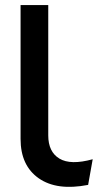

<svg xmlns="http://www.w3.org/2000/svg" viewBox="-20 -721 398 756"><path d="M170 -188Q170 -123 214 -96.5Q258 -70 345 -94L327 7Q204 31 132.5 -19Q61 -69 61 -174V-701H170Z"/></svg>

Font: LT Superior Semi-bold
Style: Regular
Weight: 600
Designer: Daniel Lyons
Foundry: LyonsType
Version: Version 1.0